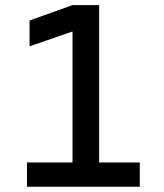

<svg xmlns="http://www.w3.org/2000/svg" viewBox="-20 -713 626 733"><path d="M256.8 0V-693.4H358.4V0ZM83 0V-92.8H266.6V0ZM348.6 0V-92.8H513.7V0ZM92.8 -536.1V-634.8L256.8 -693.4V-592.8Z"/></svg>

Font: Cascadia Code
Style: Regular
Weight: 400
Designer: Aaron Bell
Foundry: Saja Typeworks
Version: Version 2404.023